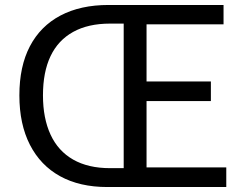

<svg xmlns="http://www.w3.org/2000/svg" viewBox="-20 -753 987 773"><path d="M412 0Q301 0 222 -43.5Q143 -87 100.5 -170Q58 -253 58 -369Q58 -486 100.5 -567Q143 -648 223.5 -690.5Q304 -733 417 -733H880V-655H570V-425H829V-346H570V-79H891V0ZM423 -76H478V-658H423Q335 -658 274.5 -624.5Q214 -591 183.5 -527Q153 -463 153 -369Q153 -277 183.5 -211Q214 -145 274.5 -110.5Q335 -76 423 -76Z"/></svg>

Font: Noto Sans HK
Style: Regular
Weight: 400
Designer: Ryoko NISHIZUKA 西塚涼子 (kana, bopomofo & ideographs); Paul D. Hunt (Latin, Greek & Cyrillic); Sandoll Communications 산돌커뮤니
Foundry: Adobe
Version: Version 2.004-H2;hotconv 1.0.118;makeotfexe 2.5.65603